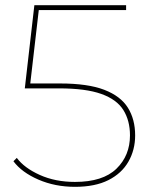

<svg xmlns="http://www.w3.org/2000/svg" viewBox="-20 -720 588 743"><path d="M270 3Q193 3 128.5 -25Q64 -53 32 -96L45 -109Q74 -70 134 -43Q194 -16 270 -16Q378 -16 430.5 -67Q483 -118 483 -196Q483 -253 457.5 -294Q432 -335 372 -356.5Q312 -378 208 -378H76L113 -700H468V-681H124L131 -689L96 -387L90 -397H212Q320 -397 383.5 -372.5Q447 -348 475 -303Q503 -258 503 -196Q503 -140 477 -94.5Q451 -49 399.5 -23Q348 3 270 3Z"/></svg>

Font: Montserrat Alternates Thin
Style: Regular
Weight: 100
Designer: Julieta Ulanovsky
Foundry: Julieta Ulanovsky
Version: Version 9.000